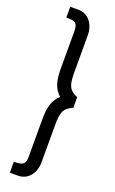

<svg xmlns="http://www.w3.org/2000/svg" viewBox="-178 -749 611 1019"><g transform="rotate(20 127.5 -239.5)"><path d="M28.8 229.5H76.2C128.4 229.5 168 184.6 168 119.1V-85C168 -165 176.8 -186 227.5 -209.5V-268.6C176.3 -292.5 168 -314 168 -393.1V-596.7C168 -662.6 128.4 -707.5 76.2 -707.5H28.8V-646.5C79.1 -646.5 93.8 -642.1 93.8 -590.3V-381.3C93.8 -319.3 103.5 -272.9 142.1 -239.3C103.5 -205.1 93.8 -158.7 93.8 -97.2V116.7C93.8 154.8 83 168 28.8 168Z"/></g></svg>

Font: Now SemiBold
Style: Regular
Weight: 600
Designer: Alfredo Marco Pradil
Foundry: Alfredo Marco Pradil
Version: Version 1.200;hotconv 1.0.109;makeotfexe 2.5.65596